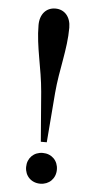

<svg xmlns="http://www.w3.org/2000/svg" viewBox="-52 -727 384 771"><g transform="rotate(5 140.0 -341.0)"><path d="M78 -622C78 -534 104 -452 112 -356L128 -156H152L168 -356C176 -452 202 -534 202 -622C202 -666 177 -694 140 -694C103 -694 78 -666 78 -622ZM78 -50C78 -14 104 12 140 12C176 12 202 -14 202 -50C202 -86 176 -112 140 -112C104 -112 78 -86 78 -50Z"/></g></svg>

Font: Old Standard
Style: Regular
Weight: 400
Designer: Alexey Kryukov <alexios@thessalonica.org.ru>
Version: Version 2.0